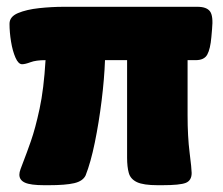

<svg xmlns="http://www.w3.org/2000/svg" viewBox="-20 -543 656 565"><path d="M110 2Q70 2 53.5 -5.5Q37 -13 37 -29Q37 -36 40.5 -45.5Q44 -55 49 -68Q58 -91 71 -128Q84 -165 96.5 -223Q109 -281 114 -366Q86 -366 70 -360Q54 -354 45 -354Q34 -354 25.5 -373.5Q17 -393 12.5 -420.5Q8 -448 8 -473Q8 -494 33 -504.5Q58 -515 95 -519Q132 -523 168 -523H561Q588 -523 598 -509.5Q608 -496 604 -457L602 -434Q599 -399 590 -382.5Q581 -366 556 -366H532V-204Q532 -141 538 -93.5Q544 -46 544 -34Q544 -12 527 -5Q510 2 457 2H444Q402 2 383 -7Q364 -16 359 -34Q354 -52 354 -79V-366H289Q287 -311 279 -246.5Q271 -182 259 -123.5Q247 -65 232 -27Q224 -10 198.5 -4Q173 2 123 2Z"/></svg>

Font: Asap Black
Style: Regular
Weight: 900
Designer: Pablo Cosgaya
Foundry: Omnibus-Type
Version: Version 3.001; ttfautohint (v1.8.4.7-5d5b)